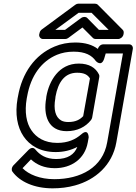

<svg xmlns="http://www.w3.org/2000/svg" viewBox="-20 -795 745 1048"><path d="M276 183C198 183 136 157 103 123L149 75C179 103 221 123 279 123C370 123 443 72 459 -17L464 -45C464 -45 464 -97 424 -62C392 -34 351 -15 293 -15C222 -15 178 -45 152 -83C124 -123 113 -183 126 -258L128 -268C148 -383 207 -461 291 -496C318 -507 348 -513 382 -513C446 -513 481 -493 503 -462C503 -462 534 -427 549 -476L557 -503H651L565 -18C541 119 421 183 276 183ZM514 -528C485 -550 445 -563 391 -563C351 -563 313 -556 278 -541C170 -496 100 -396 78 -268L76 -258C61 -173 74 -101 109 -50C141 -3 197 35 284 35C329 35 367 25 402 7C386 48 350 73 287 73C230 73 197 50 173 21C160 5 144 15 136 23L52 109C44 118 41 133 48 142C88 197 167 233 267 233C310 233 351 228 390 217C499 187 593 108 615 -18L705 -528C707 -539 700 -553 685 -553H544C530 -553 518 -542 514 -528ZM344 -79C402 -79 447 -102 477 -140C480 -144 482 -149 483 -153L522 -375C523 -380 522 -386 520 -389C502 -425 467 -448 410 -448C301 -448 248 -353 233 -268L232 -258C216 -168 241 -79 344 -79ZM471 -367 434 -161C417 -143 394 -129 353 -129C336 -129 323 -132 313 -138C283 -156 271 -197 282 -258L283 -268C297 -345 332 -398 401 -398C441 -398 459 -386 471 -367ZM573 -632H520L456 -697C448 -705 433 -704 423 -697L335 -632H282L409 -725H480ZM655 -613C656 -620 655 -627 650 -632L514 -769C510 -773 504 -775 498 -775H408C402 -775 396 -773 391 -769L208 -634C202 -630 197 -622 196 -615L194 -607C192 -596 200 -582 215 -582H336C342 -582 348 -584 353 -588L430 -645L487 -588C491 -584 496 -582 502 -582H625C636 -582 651 -592 654 -607Z"/></svg>

Font: Asimov
Style: WidOuIt
Weight: 500
Designer: Google
Version: Version 2.000980; 2014